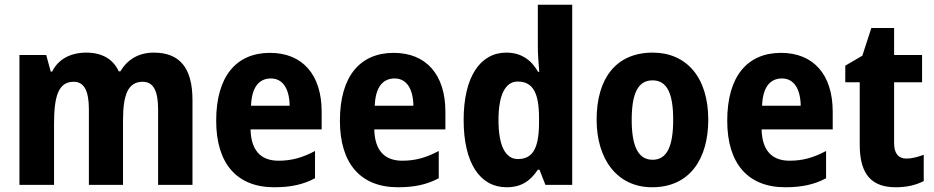

<svg xmlns="http://www.w3.org/2000/svg" viewBox="-20 -780 3939 810"><path d="M629 -558C566 -558 518 -530 488 -479H481C459 -527 415 -558 344 -558C276 -558 225 -529 200 -478H194L175 -548H62V0H208V-257C208 -374 226 -435 291 -435C334 -435 355 -399 355 -318V0H499V-273C499 -380 520 -435 582 -435C626 -435 647 -399 647 -318V0H792V-358C792 -495 737 -558 629 -558Z M1119 -557C977 -557 892 -458 892 -271C892 -89 980 10 1137 10C1208 10 1260 -2 1309 -28V-143C1256 -115 1211 -102 1155 -102C1078 -102 1039 -148 1037 -234H1337V-309C1337 -465 1256 -557 1119 -557ZM1123 -449C1174 -449 1201 -404 1202 -334H1039C1042 -414 1074 -449 1123 -449Z M1641 -557C1499 -557 1414 -458 1414 -271C1414 -89 1502 10 1659 10C1730 10 1782 -2 1831 -28V-143C1778 -115 1733 -102 1677 -102C1600 -102 1561 -148 1559 -234H1859V-309C1859 -465 1778 -557 1641 -557ZM1645 -449C1696 -449 1723 -404 1724 -334H1561C1564 -414 1596 -449 1645 -449Z M2117 10C2181 10 2218 -18 2249 -64H2256L2281 0H2394V-760H2249V-581C2249 -552 2252 -512 2255 -477H2250C2221 -528 2178 -558 2116 -558C2006 -558 1936 -456 1936 -274C1936 -92 2005 10 2117 10ZM2165 -109C2113 -109 2083 -163 2083 -274C2083 -380 2112 -436 2164 -436C2230 -436 2254 -385 2254 -282V-257C2253 -156 2228 -109 2165 -109Z M2968 -275C2968 -457 2873 -558 2734 -558C2577 -558 2497 -447 2497 -275C2497 -109 2583 10 2731 10C2891 10 2968 -111 2968 -275ZM2645 -274C2645 -385 2671 -441 2733 -441C2795 -441 2820 -384 2820 -275C2820 -165 2795 -106 2733 -106C2671 -106 2645 -166 2645 -274Z M3275 -557C3133 -557 3048 -458 3048 -271C3048 -89 3136 10 3293 10C3364 10 3416 -2 3465 -28V-143C3412 -115 3367 -102 3311 -102C3234 -102 3195 -148 3193 -234H3493V-309C3493 -465 3412 -557 3275 -557ZM3279 -449C3330 -449 3357 -404 3358 -334H3195C3198 -414 3230 -449 3279 -449Z M3804 -111C3770 -111 3752 -133 3752 -176V-433H3870V-548H3752V-662H3656L3618 -545L3546 -503V-433H3607V-169C3607 -40 3661 10 3759 10C3808 10 3845 0 3877 -16V-127C3852 -118 3828 -111 3804 -111Z"/></svg>

Font: Noto Sans Oriya Cond Bold
Style: Bold
Weight: 700
Width: 3
Designer: Amélie Bonet and Sol Matas
Foundry: Google LLC
Version: Version 2.006